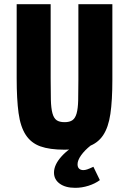

<svg xmlns="http://www.w3.org/2000/svg" viewBox="-20 -708 619 921"><path d="M60 -688V-332Q60 -232 69 -166Q78 -100 103.5 -61Q129 -22 173.5 -6Q218 10 289 10Q359 10 404 -5.5Q449 -21 474.5 -59Q500 -97 509.5 -161.5Q519 -226 519 -325V-688H356V-325Q356 -265 355 -226Q354 -187 347.5 -164Q341 -141 327.5 -131.5Q314 -122 290 -122Q265 -122 251.5 -131.5Q238 -141 231.5 -165Q225 -189 224 -229.5Q223 -270 223 -331V-688ZM428 92Q409 101 398.5 104.5Q388 108 380 108Q367 108 359.5 101Q352 94 352 80Q352 61 369 37Q386 13 415 -10L368 -25Q309 4 274 43.5Q239 83 239 120Q239 153 266.5 173Q294 193 341 193Q373 193 404.5 183Q436 173 459 156Z"/></svg>

Font: Secuela Black
Style: Regular
Weight: 900
Designer: Fernando Haro
Foundry: deFharo
Version: Version 1.704